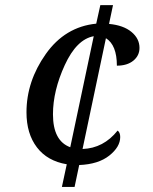

<svg xmlns="http://www.w3.org/2000/svg" viewBox="-20 -734 599 754"><path d="M242.2 -88.9Q166 -101.6 125 -155.3Q84 -209 84 -293Q84 -414.6 159.7 -521.7Q235.4 -628.9 357.9 -641.1L374 -713.9H423.8L408.2 -640.1Q464.8 -634.8 496.3 -608.6Q527.8 -582.5 527.8 -545.9Q527.8 -515.6 503.7 -495.8Q479.5 -476.1 439 -476.1Q439 -557.1 396 -584L304.2 -148.9Q386.7 -151.9 441.9 -221.2Q452.1 -213.9 452.1 -195.8Q452.1 -157.2 409.2 -123Q366.2 -88.9 291 -85.9L272.9 0H223.1ZM255.9 -155.8 348.1 -591.8Q280.8 -579.6 234.4 -478.5Q188 -377.4 188 -285.2Q188 -180.7 255.9 -155.8Z"/></svg>

Font: Droid Serif
Style: Italic
Weight: 400
Italic angle: -12°
Designer: Monotype Design team
Foundry: Monotype Imaging Inc.
Version: Version 1.03